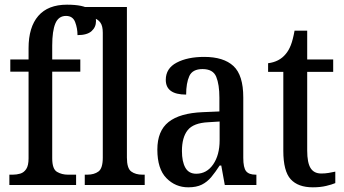

<svg xmlns="http://www.w3.org/2000/svg" viewBox="-20 -790 1471 820"><path d="M20 0V-44H35Q51 -44 66.5 -48.5Q82 -53 92 -68Q102 -83 102 -114V-484H24V-536H102V-584Q102 -674 143.5 -722Q185 -770 266 -770Q337 -770 363.5 -749.5Q390 -729 390 -700Q390 -674 371 -657Q352 -640 311 -640Q311 -669 301 -695.5Q291 -722 262 -722Q230 -722 216.5 -690Q203 -658 203 -595V-536H323V-484H203V-114Q203 -68 223.5 -56Q244 -44 270 -44H305V0Z M342 0V-44H353Q382 -44 400.5 -57.5Q419 -71 419 -117V-650Q419 -679 409 -693Q399 -707 384 -711.5Q369 -716 353 -716H342V-760H522V-117Q522 -71 540.5 -57.5Q559 -44 588 -44H598V0Z M784 10Q729 10 690.5 -29.5Q652 -69 652 -151Q652 -231 700 -269Q748 -307 846 -311L917 -314V-373Q917 -429 903.5 -462Q890 -495 845 -495Q802 -495 788.5 -465Q775 -435 775 -386Q688 -386 688 -449Q688 -498 734.5 -522.5Q781 -547 852 -547Q935 -547 977 -508Q1019 -469 1019 -374V-116Q1019 -74 1031 -59Q1043 -44 1072 -44H1075V0H940L925 -83H918Q900 -55 882.5 -34Q865 -13 842 -1.5Q819 10 784 10ZM818 -48Q863 -48 890.5 -88Q918 -128 918 -191V-271L870 -268Q806 -265 781.5 -234Q757 -203 757 -145Q757 -100 771.5 -74Q786 -48 818 -48Z M1316 10Q1253 10 1221.5 -24.5Q1190 -59 1190 -146V-483H1125V-520Q1173 -526 1200 -559Q1213 -574 1222 -597Q1231 -620 1238 -659H1292V-536H1403V-483H1292V-147Q1292 -95 1306.5 -72Q1321 -49 1352 -49Q1369 -49 1383.5 -51.5Q1398 -54 1412 -57V-8Q1398 -2 1373 4Q1348 10 1316 10Z"/></svg>

Font: Noto Serif Lao Condensed Medium
Style: Regular
Weight: 500
Width: 3
Designer: Monotype Design Team
Foundry: Monotype Imaging Inc.
Version: Version 2.003; ttfautohint (v1.8.4.7-5d5b)